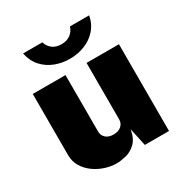

<svg xmlns="http://www.w3.org/2000/svg" viewBox="-170 -852 944 991"><g transform="rotate(-30 302.0 -356.5)"><path d="M240.5 10Q209 10 175 -0.8Q141 -11.5 111.5 -32.5Q82 -53.5 63.5 -83.8Q45 -114 45 -153V-517H240V-180Q240 -157.5 256.5 -142.2Q273 -127 302.5 -127Q332 -127 348.8 -142.2Q365.5 -157.5 365.5 -180V-517H558.5V0H414.5L391.5 -106Q382 -54.5 355.5 -29.8Q329 -5 297.2 2.5Q265.5 10 240.5 10ZM500 -723Q490.5 -674.5 461.2 -642.2Q432 -610 390.8 -594Q349.5 -578 303 -578Q256.5 -578 215.2 -594Q174 -610 145 -642.2Q116 -674.5 106 -723H221Q228 -697.5 249 -681.2Q270 -665 303 -665Q335.5 -665 356.8 -681.2Q378 -697.5 385.5 -723Z"/></g></svg>

Font: Public Sans Black
Style: Regular
Weight: 900
Designer: The Public Sans Project Authors: Dan O. Williams and USWDS (Libre Franklin designed by Pablo Impallari and Rodrigo Fuenz
Version: Version 1.007